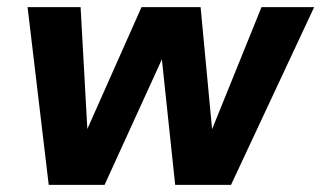

<svg xmlns="http://www.w3.org/2000/svg" viewBox="-20 -516 897 536"><path d="M116 0 57 -496H205L228 -81L191 -82L375 -496H540L579 -82L542 -81L710 -496H857L625 0H469L424 -425H466L272 0Z"/></svg>

Font: DM Sans 24pt Black
Style: Italic
Weight: 900
Italic angle: -10°
Designer: Colophon Foundry, Jonny Pinhorn
Foundry: Colophon Foundry
Version: Version 4.004;gftools[0.9.30]